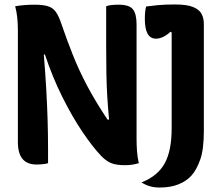

<svg xmlns="http://www.w3.org/2000/svg" viewBox="-20 -729 990 859"><path d="M613 87Q685 59 716.5 2.5Q748 -54 748 -155V-584L743 -587Q709 -556 678 -556Q628 -556 628 -644Q628 -681 634 -700Q655 -703 686.5 -706Q718 -709 763 -709Q818 -709 845.5 -697Q873 -685 882.5 -665.5Q892 -646 892 -623V-143Q892 -61 876 -15.5Q860 30 837 56Q815 81 779 95.5Q743 110 695 110Q669 110 649.5 104Q630 98 613 87ZM195 1Q187 4 172 5.5Q157 7 143 7Q60 7 60 -93V-591Q60 -620 57.5 -647Q55 -674 48 -701Q87 -708 135 -708Q173 -708 195 -701Q217 -694 230 -675.5Q243 -657 254 -624Q279 -551 306 -483Q333 -415 370 -345Q407 -275 461 -194H468Q463 -247 460 -296Q457 -345 456 -399.5Q455 -454 455 -522V-701Q472 -708 511 -708Q558 -708 574.5 -687.5Q591 -667 591 -620V-107Q591 -80 593 -52.5Q595 -25 601 1Q588 5 573 7.5Q558 10 539 10Q501 10 479 1.5Q457 -7 434 -30Q394 -72 348.5 -139.5Q303 -207 259 -295Q215 -383 181 -485H176Q183 -400 187 -328.5Q191 -257 193 -192Q195 -127 195 -61Z"/></svg>

Font: Recursive Sn Csl St
Style: Bold
Weight: 700
Version: Version 1.079;hotconv 1.0.112;makeotfexe 2.5.65598; ttfautoh